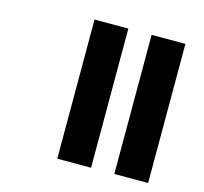

<svg xmlns="http://www.w3.org/2000/svg" viewBox="-94 -740 899 845"><g transform="rotate(15 355.0 -317.0)"><path d="M236 0ZM236 -634H390V0H236ZM496 -634H650V0H496Z"/></g></svg>

Font: Biryani Black
Style: Regular
Weight: 900
Designer: Dan Reynolds and Mathieu Reguer
Foundry: Dan Reynolds and Mathieu Reguer
Version: Version 1.004; ttfautohint (v1.1) -l 5 -r 5 -G 72 -x 0 -D la